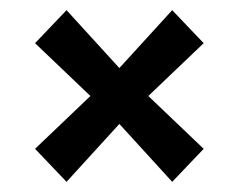

<svg xmlns="http://www.w3.org/2000/svg" viewBox="-20 -433 470 378"><path d="M158 -244 49 -348 111 -413 215 -299 319 -413 381 -348 272 -244 381 -140 319 -75 215 -189 111 -75 49 -140Z"/></svg>

Font: Yrsa
Style: Regular
Weight: 400
Designer: Anna Giedrys (Yrsa+Rasa design), David Brezina (Yrsa art-direction, Rasa art-direction, design)
Foundry: Rosetta Type Foundry
Version: Version 2.004